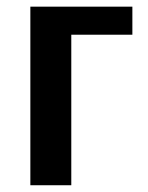

<svg xmlns="http://www.w3.org/2000/svg" viewBox="-20 -548 439 568"><path d="M190.9 -445.3V0H69.8V-528.3H371.6V-445.3Z"/></svg>

Font: Arimo SemiBold
Style: Regular
Weight: 600
Designer: Steve Matteson
Foundry: Monotype Imaging Inc.
Version: Version 1.33